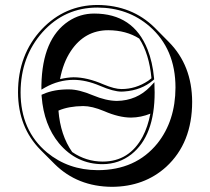

<svg xmlns="http://www.w3.org/2000/svg" viewBox="-20 -678 837 765"><path d="M745.6 -272.5Q745.6 -108.4 642.1 -13.2Q554.7 65.9 425.8 66.4Q288.6 65.4 198.2 -23.9L141.6 -80.6Q52.2 -170.9 51.8 -310.1Q51.8 -460.9 147 -562Q238.3 -657.7 368.2 -658.2Q505.9 -657.2 596.7 -567.4L652.8 -510.7Q745.1 -417.5 745.6 -272.5ZM219.2 -362.8Q248.5 -369.6 272.9 -370.1Q327.1 -370.1 392.1 -341.8Q436.5 -323.2 463.9 -323.2Q521 -323.2 570.3 -356Q577.6 -361.3 583.5 -366.2Q574.2 -464.4 534.7 -524.4Q482.9 -557.1 411.6 -557.6Q317.4 -557.6 262.2 -474.6Q231.4 -428.2 219.2 -362.8ZM267.6 -72.3Q323.2 -34.2 389.2 -34.2Q495.1 -34.2 548.3 -133.3Q569.3 -173.3 579.1 -225.1Q542 -210 502.4 -209.5Q454.1 -209.5 394.5 -235.4Q346.7 -255.4 311.5 -255.4Q253.4 -254.9 212.9 -237.3Q220.7 -139.2 267.6 -72.3ZM578.6 -333 595.2 -350.6 595.7 -326.2Q595.7 -315.9 596.2 -310.1Q596.2 -137.2 503.9 -63.5Q454.1 -24.4 389.2 -23.9Q284.7 -23.9 214.8 -107.4Q154.8 -180.7 146 -293L145.5 -300.3L152.3 -303.2Q195.3 -322.3 254.9 -321.8Q294.4 -321.8 350.1 -298.3Q402.3 -276.4 445.8 -275.9Q525.4 -277.3 578.6 -333ZM593.8 -366.7 594.2 -361.8 590.3 -358.4Q543.9 -318.4 475.1 -313.5Q468.8 -313 463.9 -313Q432.1 -313 378.9 -335.9Q322.3 -359.9 272.9 -359.9Q213.4 -359.4 160.2 -329.6L145 -320.8V-338.4Q148.4 -523.4 252.9 -593.3Q299.3 -624 355 -624Q511.2 -624 567.9 -481Q587.9 -430.7 593.8 -366.7ZM679.2 -329.1Q679.2 -482.9 575.7 -573.2Q489.7 -647.5 368.2 -647.9Q237.8 -647.9 149.4 -549.8Q62.5 -452.1 62 -310.1Q62 -158.2 167.5 -70.3Q252.4 -0.5 369.1 0Q521 0 607.4 -106.9Q678.7 -196.8 679.2 -329.1Z"/></svg>

Font: Linux Biolinum Shadow O
Style: Regular
Weight: 400
Designer: Philipp H. Poll
Foundry: Philipp H. Poll
Version: Version 1.0.4